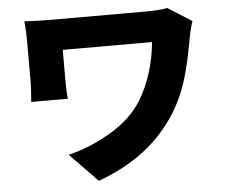

<svg xmlns="http://www.w3.org/2000/svg" viewBox="-55 -810 1110 939"><g transform="rotate(-5 500.0 -340.0)"><path d="M799.8 -746.1 917 -671.9Q906.2 -643.6 896.5 -592.8Q885.7 -535.2 880.4 -507.8Q875 -480.5 859.9 -422.9Q844.7 -365.2 823.2 -315.9Q801.8 -266.6 773.4 -222.7Q647.5 -25.4 392.6 66.4L256.8 -73.2Q363.3 -98.6 465.8 -159.2Q568.4 -219.7 622.1 -305.7Q695.3 -426.8 710.9 -586.9H272.5V-439.5Q272.5 -381.8 276.4 -346.7H96.7Q102.5 -415 102.5 -439.5V-649.4Q102.5 -693.4 97.7 -742.2Q166 -738.3 228.5 -738.3H686.5Q756.8 -738.3 799.8 -746.1Z"/></g></svg>

Font: Gen Shin Gothic Monospace Heavy
Style: Bold
Weight: 800
Designer: [Source Han Sans]
Ryoko NISHIZUKA  (kana & ideographs); Paul D. Hunt (Latin, Greek & Cyrillic); Wenlong ZHANG  (bopomofo
Version: Version 1.002.20150607